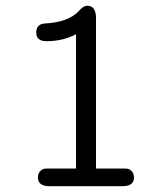

<svg xmlns="http://www.w3.org/2000/svg" viewBox="-20 -642 565 662"><path d="M105 -529.8Q105 -558.6 133.8 -561Q215.8 -564.9 252.9 -605Q267.1 -622.1 280.8 -622.1Q310.5 -622.1 311 -581.1V-61H401.9Q414.1 -61 420.4 -60.1Q426.8 -59.1 434.3 -51.5Q441.9 -43.9 441.9 -29.8Q441.9 0 401.9 0H150.9Q110.8 0 110.8 -29.8Q110.8 -43.9 118.4 -51.5Q126 -59.1 132.6 -60.1Q139.2 -61 150.9 -61H242.2V-523.9Q197.3 -500 140.1 -500Q105 -500 105 -529.8Z"/></svg>

Font: CMU Typewriter Text Variable Width
Style: Medium
Weight: 500
Version: Version 0.7.0